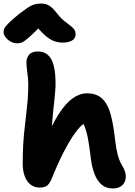

<svg xmlns="http://www.w3.org/2000/svg" viewBox="-69 -1050 758 1082"><path d="M155 7Q125 7 103.5 -9.5Q82 -26 70.5 -56.5Q59 -87 59 -127Q59 -221 66.5 -296.5Q74 -372 81.5 -433Q89 -494 90 -545Q91 -584 88.5 -610.5Q86 -637 83 -657.5Q80 -678 80 -700Q80 -723 95 -741.5Q110 -760 145 -760Q176 -760 199 -742Q222 -724 233.5 -681Q245 -638 244 -564Q242 -523 236 -472Q230 -421 224.5 -353.5Q219 -286 219 -192L185 -254Q224 -348 262.5 -408Q301 -468 340.5 -496Q380 -524 421 -524Q476 -524 507.5 -493.5Q539 -463 554.5 -406Q570 -349 579 -267Q585 -214 593 -183Q601 -152 610 -134Q619 -116 628 -101Q633 -91 636.5 -79Q640 -67 640 -56Q640 -26 621 -7Q602 12 567 12Q528 12 503 -10Q478 -32 463.5 -70Q449 -108 443 -156Q436 -214 430 -250Q424 -286 417.5 -309Q411 -332 402 -351Q386 -343 357 -304.5Q328 -266 293 -199Q258 -132 220 -38Q208 -11 193.5 -2Q179 7 155 7ZM27 -806Q8 -806 -9.5 -816Q-27 -826 -38 -840.5Q-49 -855 -49 -870Q-49 -881 -44 -891Q-39 -901 -20.5 -919.5Q-2 -938 38 -971Q68 -993 86.5 -1006Q105 -1019 122.5 -1024.5Q140 -1030 164 -1030Q189 -1030 208.5 -1018Q228 -1006 247 -981Q269 -952 289 -935.5Q309 -919 324 -908Q339 -897 348 -886Q357 -875 357 -856Q357 -834 337.5 -822Q318 -810 283 -810Q259 -810 234.5 -819Q210 -828 182.5 -853Q155 -878 118 -923L180 -922Q139 -881 113.5 -857Q88 -833 73 -822Q58 -811 48 -808.5Q38 -806 27 -806Z"/></svg>

Font: Shantell Sans
Style: Bold
Weight: 700
Designer: Stephen Nixon, Anya Danilova, Shantell Martin
Foundry: Arrow Type
Version: Version 1.011;[c5ecc13dd]